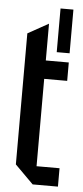

<svg xmlns="http://www.w3.org/2000/svg" viewBox="-55 -801 359 832"><g transform="rotate(5 125.0 -385.0)"><path d="M174 -580V-770H230V-580ZM40 -650 130 -700V-540H230V-460H130V-80H230V0H120L40 -80Z"/></g></svg>

Font: Tektur Condensed
Style: Regular
Weight: 400
Width: 3
Designer: Adam Jagosz
Foundry: Adam Jagosz
Version: Version 1.005;gftools[0.9.30]